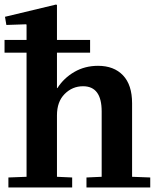

<svg xmlns="http://www.w3.org/2000/svg" viewBox="-28 -826 691 846"><path d="M223 -47 290 -44V0H9V-44L89 -47V-594H-8V-650H89V-717L87 -719L0 -716L-6 -752L219 -806L223 -804V-650H369V-594H223V-438H225Q253 -482 299.5 -509Q346 -536 404 -536Q474 -536 514 -494Q554 -452 554 -371V-47L634 -44V0H353V-44L420 -47V-335Q420 -446 338 -446Q291 -446 257 -412Q223 -378 223 -318Z"/></svg>

Font: Minipax
Style: Bold
Weight: 600
Designer: Raphaël Ronot, Igor Stepanchenko (Cyrillic)
Foundry: steppetype
Version: Version 1.002